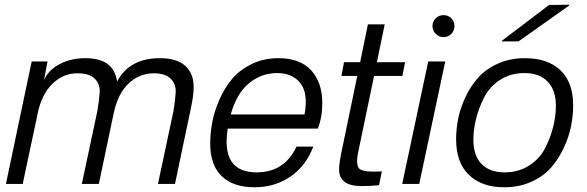

<svg xmlns="http://www.w3.org/2000/svg" viewBox="-20 -778 2482 812"><path d="M341 -532Q462 -532 475 -433Q527 -532 657 -532Q727 -532 763 -500Q799 -468 799 -410Q799 -373 786 -314L720 0H648L714 -310Q721 -352 723 -387Q725 -422 702 -445Q679 -468 630 -468Q570 -468 524.5 -425.5Q479 -383 461 -300L398 0H326L392 -310Q399 -352 401.5 -387Q404 -422 381 -445Q358 -468 309 -468Q253 -469 208 -429.5Q163 -390 143 -315L76 0H5L114 -518H181L166 -439Q185 -482 232.5 -507Q280 -532 341 -532Z M1158 -532Q1249 -532 1296 -480.5Q1343 -429 1343 -342Q1343 -281 1324 -234H943Q914 -49 1065 -49Q1183 -49 1234 -158H1305Q1274 -76 1208 -31Q1142 14 1057 14Q966 14 917.5 -33Q869 -80 869 -171Q869 -214 877.5 -260Q886 -306 907.5 -355.5Q929 -405 961 -443.5Q993 -482 1044 -507Q1095 -532 1158 -532ZM956 -294H1268Q1284 -383 1250.5 -426Q1217 -469 1152 -469Q1085 -469 1032.5 -425.5Q980 -382 956 -294Z M1495 -135Q1483 -78 1501 -63.5Q1519 -49 1595 -53L1583 5Q1552 9 1509 9Q1414 9 1414 -62Q1414 -91 1431 -168L1491 -457H1424L1435 -515H1503L1536 -675H1607L1574 -515H1693L1682 -457H1562Z M1863 -518 1753 0H1681L1791 -518ZM1809 -668Q1809 -687 1822.5 -700.5Q1836 -714 1856 -714Q1875 -714 1888.5 -701Q1902 -688 1902 -668Q1902 -648 1888.5 -634.5Q1875 -621 1856 -621Q1837 -621 1823 -634.5Q1809 -648 1809 -668Z M1982 -187Q1982 -120 2016.5 -84.5Q2051 -49 2114 -49Q2173 -49 2218 -78Q2263 -107 2286 -152.5Q2309 -198 2320 -243.5Q2331 -289 2331 -331Q2331 -397 2296 -433Q2261 -469 2199 -469Q2139 -469 2094.5 -440Q2050 -411 2027 -365Q2004 -319 1993 -274Q1982 -229 1982 -187ZM1909 -189Q1909 -233 1918 -277.5Q1927 -322 1949 -368.5Q1971 -415 2003.5 -451Q2036 -487 2087 -509.5Q2138 -532 2200 -532Q2296 -532 2350 -481Q2404 -430 2404 -332Q2404 -289 2395 -244Q2386 -199 2364 -152Q2342 -105 2310 -68.5Q2278 -32 2226.5 -9Q2175 14 2112 14Q2018 14 1963.5 -38Q1909 -90 1909 -189ZM2102 -603 2103 -606 2302 -757 2388 -758 2386 -754 2173 -603Z"/></svg>

Font: Nacelle Light
Style: Italic
Weight: 300
Italic angle: -12°
Designer: Sora Sagano
Foundry: Sora Sagano
Version: Version 1.000;FEAKit 1.0